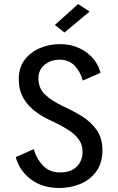

<svg xmlns="http://www.w3.org/2000/svg" viewBox="-20 -926 590 957"><path d="M276 11Q190 11 133 -32.8Q76 -76.5 58.5 -143L148.5 -182.5Q160.5 -136.5 193.5 -101.5Q226.5 -66.5 279 -66.5Q332.5 -66.5 362 -95Q391.5 -123.5 391.5 -169.5Q391.5 -205 372.2 -231.5Q353 -258 320.2 -278.8Q287.5 -299.5 247.5 -318.5Q198.5 -339.5 159 -368.2Q119.5 -397 96.5 -437.2Q73.5 -477.5 73.5 -532.5Q73.5 -588 102.2 -626.8Q131 -665.5 177.8 -685.8Q224.5 -706 279.5 -706Q333.5 -706 375.5 -686Q417.5 -666 444.8 -633.5Q472 -601 481 -563L392.5 -524.5Q382 -566 353.2 -597.2Q324.5 -628.5 277 -628.5Q233.5 -628.5 202.5 -603.2Q171.5 -578 171.5 -535.5Q171.5 -486.5 204 -455.2Q236.5 -424 293.5 -397Q341.5 -375 386.8 -347.5Q432 -320 461.2 -279.2Q490.5 -238.5 490.5 -177Q490.5 -113.5 460.2 -71.8Q430 -30 381.2 -9.5Q332.5 11 276 11ZM301.5 -764 253.5 -801.5 369.5 -906 426.5 -868.5Z"/></svg>

Font: Trispace SemiCondensed
Style: Regular
Weight: 400
Width: 4
Designer: Tyler Finck
Foundry: Etcetera Type Company
Version: Version 1.210; ttfautohint (v1.8.3)